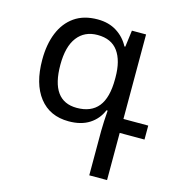

<svg xmlns="http://www.w3.org/2000/svg" viewBox="-109 -597 857 927"><g transform="rotate(15 319.5 -133.0)"><path d="M420.9 235.8V14.2Q420.9 -7.8 422.4 -34.9Q423.8 -62 425.8 -88.9H419.9Q400.9 -43 359.9 -16.6Q318.8 9.8 256.8 9.8Q162.1 9.8 109.6 -57.6Q57.1 -125 57.1 -245.1Q57.1 -321.8 80.6 -379.4Q104 -437 150.4 -469.5Q196.8 -502 266.1 -502Q321.8 -502 361.8 -476.6Q401.9 -451.2 423.8 -409.2H428.2L439 -492.2H509.8V-69.8H633.8V0H509.8V235.8ZM277.8 -63Q349.1 -63 385 -107.4Q420.9 -151.9 420.9 -245.1V-253.9Q420.9 -336.9 387.5 -383.1Q354 -429.2 285.2 -429.2Q220.2 -429.2 184.1 -382.1Q147.9 -335 147.9 -244.1Q147.9 -63 277.8 -63Z"/></g></svg>

Font: Kurinto Seri
Style: Regular
Weight: 400
Designer: Kurinto was developed by Clint Goss from a range of fonts that are compatible with the SIL Open Font License Version 1.1
Foundry: Clinton F. Goss
Version: Version 2.196; July 25, 2020